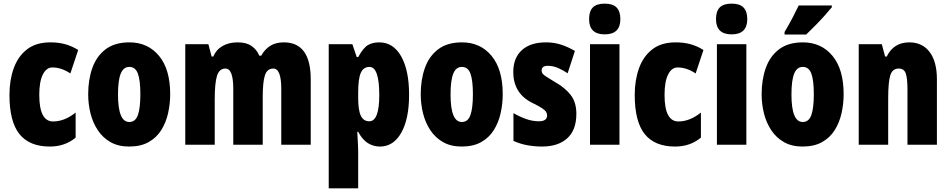

<svg xmlns="http://www.w3.org/2000/svg" viewBox="-20 -796 5222 1056"><path d="M254 10Q142 10 87 -58.5Q32 -127 32 -274Q32 -355 55.5 -420.5Q79 -486 128.5 -524.5Q178 -563 257 -563Q303 -563 340 -552.5Q377 -542 410 -521L367 -392Q318 -425 268 -425Q235 -425 215.5 -386Q196 -347 196 -274Q196 -128 272 -128Q335 -128 396 -177V-39Q337 10 254 10Z M916 -278Q916 -225 904.5 -173.5Q893 -122 867 -80.5Q841 -39 797.5 -14.5Q754 10 690 10Q631 10 588.5 -14Q546 -38 518.5 -79Q491 -120 478 -171.5Q465 -223 465 -278Q465 -358 488 -422.5Q511 -487 561 -525Q611 -563 692 -563Q793 -563 854.5 -489Q916 -415 916 -278ZM629 -276Q629 -125 691 -125Q725 -125 738.5 -163.5Q752 -202 752 -278Q752 -354 738.5 -391Q725 -428 691 -428Q659 -428 644 -391Q629 -354 629 -276Z M1541 -563Q1689 -563 1689 -360V0H1527V-307Q1527 -419 1483 -419Q1449 -419 1437 -381.5Q1425 -344 1425 -264V0H1263V-307Q1263 -419 1220 -419Q1186 -419 1173.5 -379Q1161 -339 1161 -248V0H999V-553H1126L1144 -485H1153Q1169 -523 1204 -543Q1239 -563 1287 -563Q1336 -563 1364.5 -542.5Q1393 -522 1406 -490H1417Q1436 -525 1466.5 -544Q1497 -563 1541 -563Z M2066 -563Q2143 -563 2186.5 -486Q2230 -409 2230 -275Q2230 -142 2187 -66Q2144 10 2070 10Q2033 10 2003 -9Q1973 -28 1950 -71H1945Q1947 -34 1948.5 -7.5Q1950 19 1950 35V240H1788V-553H1918L1942 -482H1950Q1978 -533 2003.5 -548Q2029 -563 2066 -563ZM2012 -428Q1979 -428 1964.5 -395.5Q1950 -363 1950 -288V-256Q1950 -190 1964.5 -159.5Q1979 -129 2011 -129Q2066 -129 2066 -273Q2066 -428 2012 -428Z M2745 -278Q2745 -225 2733.5 -173.5Q2722 -122 2696 -80.5Q2670 -39 2626.5 -14.5Q2583 10 2519 10Q2460 10 2417.5 -14Q2375 -38 2347.5 -79Q2320 -120 2307 -171.5Q2294 -223 2294 -278Q2294 -358 2317 -422.5Q2340 -487 2390 -525Q2440 -563 2521 -563Q2622 -563 2683.5 -489Q2745 -415 2745 -278ZM2458 -276Q2458 -125 2520 -125Q2554 -125 2567.5 -163.5Q2581 -202 2581 -278Q2581 -354 2567.5 -391Q2554 -428 2520 -428Q2488 -428 2473 -391Q2458 -354 2458 -276Z M3150 -170Q3150 -81 3100 -35.5Q3050 10 2961 10Q2921 10 2881.5 3Q2842 -4 2804 -21V-174Q2834 -156 2870.5 -142.5Q2907 -129 2944 -129Q2989 -129 2989 -161Q2989 -170 2984.5 -179Q2980 -188 2962.5 -200Q2945 -212 2906 -231Q2803 -283 2803 -400Q2803 -477 2850 -520Q2897 -563 2983 -563Q3026 -563 3064 -551Q3102 -539 3142 -516L3102 -393Q3077 -410 3049.5 -422Q3022 -434 2993 -434Q2959 -434 2959 -408Q2959 -399 2963.5 -392Q2968 -385 2985 -374Q3002 -363 3037 -342Q3087 -314 3118.5 -274Q3150 -234 3150 -170Z M3306 -776Q3351 -776 3371.5 -754.5Q3392 -733 3392 -691Q3392 -607 3306 -607Q3220 -607 3220 -691Q3220 -734 3240.5 -755Q3261 -776 3306 -776ZM3387 -553V0H3225V-553Z M3693 10Q3581 10 3526 -58.5Q3471 -127 3471 -274Q3471 -355 3494.5 -420.5Q3518 -486 3567.5 -524.5Q3617 -563 3696 -563Q3742 -563 3779 -552.5Q3816 -542 3849 -521L3806 -392Q3757 -425 3707 -425Q3674 -425 3654.5 -386Q3635 -347 3635 -274Q3635 -128 3711 -128Q3774 -128 3835 -177V-39Q3776 10 3693 10Z M4004 -776Q4049 -776 4069.5 -754.5Q4090 -733 4090 -691Q4090 -607 4004 -607Q3918 -607 3918 -691Q3918 -734 3938.5 -755Q3959 -776 4004 -776ZM4085 -553V0H3923V-553Z M4620 -278Q4620 -225 4608.5 -173.5Q4597 -122 4571 -80.5Q4545 -39 4501.5 -14.5Q4458 10 4394 10Q4335 10 4292.5 -14Q4250 -38 4222.5 -79Q4195 -120 4182 -171.5Q4169 -223 4169 -278Q4169 -358 4192 -422.5Q4215 -487 4265 -525Q4315 -563 4396 -563Q4497 -563 4558.5 -489Q4620 -415 4620 -278ZM4333 -276Q4333 -125 4395 -125Q4429 -125 4442.5 -163.5Q4456 -202 4456 -278Q4456 -354 4442.5 -391Q4429 -428 4395 -428Q4363 -428 4348 -391Q4333 -354 4333 -276ZM4555 -756Q4541 -739 4517.5 -712.5Q4494 -686 4466.5 -658Q4439 -630 4414 -606H4295V-620Q4319 -660 4338 -696.5Q4357 -733 4373 -766H4555Z M4981 -563Q5053 -563 5093 -510Q5133 -457 5133 -360V0H4971V-308Q4971 -363 4962 -391Q4953 -419 4923 -419Q4889 -419 4877 -383Q4865 -347 4865 -253V0H4703V-553H4830L4848 -485H4857Q4895 -563 4981 -563Z"/></svg>

Font: Noto Sans Gujarati UI ExtraCondensed Black
Style: Regular
Weight: 900
Width: 2
Designer: Jelle Bosma - Monotype Design Team, Universal Thirst
Foundry: Monotype Imaging Inc.
Version: Version 2.106; ttfautohint (v1.8.4.7-5d5b)